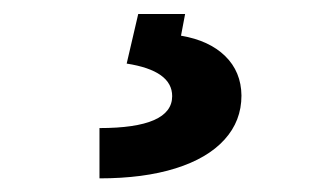

<svg xmlns="http://www.w3.org/2000/svg" viewBox="-20 -23 463 276"><path d="M246.1 -2.9 240.2 28.3Q280.8 35.2 303.7 57.6Q326.7 80.1 327.1 114.3Q327.1 150.9 302.7 177.7Q278.3 204.6 232.4 219Q186.5 233.4 123 233.4V161.1Q227.5 161.1 227.5 115.2Q227.5 78.6 162.1 68.4L178.7 -2.9Z"/></svg>

Font: Pretendard GOV Black
Style: Regular
Weight: 900
Designer: Base glyphs from Inter by Rasmus Andersson; Hangeul glyphs from Noto Sans CJK(Source Han Sans) by Jang Soo-young and Kan
Foundry: Kil Hyung-jin
Version: Version 1.309